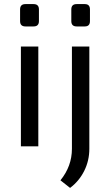

<svg xmlns="http://www.w3.org/2000/svg" viewBox="-20 -714 538 937"><path d="M104 -694H144Q170 -694 170 -668V-611Q170 -585 144 -585H104Q78 -585 78 -611V-668Q78 -694 104 -694ZM354 -694H394Q419 -694 419 -668V-611Q419 -585 394 -585H354Q328 -585 328 -611V-668Q328 -694 354 -694ZM167 0H82V-487H167ZM416 -487V12Q416 70 391 120Q366 170 322 203L275 166Q331 97 331 12V-487Z"/></svg>

Font: Exo 2
Style: Regular
Weight: 400
Designer: Natanael Gama
Version: Version 1.001;PS 001.001;hotconv 1.0.70;makeotf.lib2.5.58329